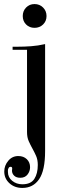

<svg xmlns="http://www.w3.org/2000/svg" viewBox="-20 -690 327 945"><path d="M92 -611Q92 -636 108.5 -653Q125 -670 150 -670Q175 -670 192 -653Q209 -636 209 -611Q209 -586 192 -569.5Q175 -553 150 -553Q125 -553 108.5 -569.5Q92 -586 92 -611ZM202 53Q202 149 172.5 192Q143 235 90 235Q52 235 26.5 212Q1 189 1 154Q1 125 20.5 101.5Q40 78 70 78Q96 78 112 93.5Q128 109 128 133Q128 153 115.5 169Q103 185 80 185Q60 185 49.5 174.5Q39 164 39 150Q39 148 39.5 145Q40 142 40 139Q40 131 32 131Q24 131 21 140Q19 144 19 148Q19 152 19 156Q19 183 40 200Q61 217 90 217Q132 217 149 190.5Q166 164 166 122Q166 96 157.5 77Q149 58 139.5 41Q130 24 121.5 5Q113 -14 113 -40V-445H42V-460H63Q99 -460 133 -462.5Q167 -465 202 -473Z"/></svg>

Font: Elsie
Style: Regular
Weight: 400
Designer: Alejandro Inler
Foundry: Alejandro Inler
Version: 1.001